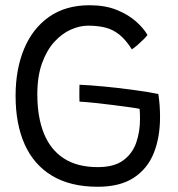

<svg xmlns="http://www.w3.org/2000/svg" viewBox="-20 -689 678 733"><path d="M353.5 24Q249 24 179.2 -17.8Q109.5 -59.5 74.5 -137.2Q39.5 -215 39.5 -323Q39.5 -424.5 72 -502.5Q104.5 -580.5 167.5 -624.8Q230.5 -669 322 -669Q381.5 -669 425.5 -651.2Q469.5 -633.5 499 -607.2Q528.5 -581 543 -555.5Q539 -549.5 528.5 -539Q518 -528.5 506 -518Q494 -507.5 483.5 -500.5Q460 -537.5 435.5 -557Q411 -576.5 382 -583.8Q353 -591 316 -591Q284.5 -591 250.5 -576Q216.5 -561 187.5 -529.2Q158.5 -497.5 140.5 -447.8Q122.5 -398 122.5 -329Q122.5 -242 147.5 -179.8Q172.5 -117.5 223.8 -84.2Q275 -51 353.5 -51Q415.5 -51 450.5 -76.8Q485.5 -102.5 500 -144.2Q514.5 -186 514.5 -233.5Q514.5 -243 514.2 -253.8Q514 -264.5 513 -273.5Q501 -276 472.2 -280Q443.5 -284 407.8 -288.5Q372 -293 338.5 -296.5Q305 -300 283.5 -301Q283 -309 283 -320.8Q283 -332.5 283 -345Q283 -357.5 283.5 -365.5Q321.5 -364 375.8 -358.8Q430 -353.5 486 -346.2Q542 -339 584.5 -330Q588 -308 589.5 -285.5Q591 -263 591 -242Q591 -164 566.8 -104Q542.5 -44 490 -10Q437.5 24 353.5 24Z"/></svg>

Font: Grandstander Thin Light
Style: Regular
Weight: 300
Version: Version 1.200